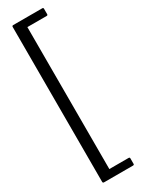

<svg xmlns="http://www.w3.org/2000/svg" viewBox="-271 -881 835 1113"><g transform="rotate(-30 146.5 -324.5)"><path d="M258.8 -806.6Q258.8 -799.8 250.5 -799.8H122.1V150.4H250.5Q258.8 150.4 258.8 157.2V194.8Q258.8 201.7 250.5 201.7H55.7Q53.2 201.7 51 199.5Q48.8 197.3 48.8 194.8V-844.2Q48.8 -846.7 51 -848.9Q53.2 -851.1 55.7 -851.1H250.5Q258.8 -851.1 258.8 -844.2Z"/></g></svg>

Font: Della Respira
Style: Regular
Weight: 500
Version: Version 0.201